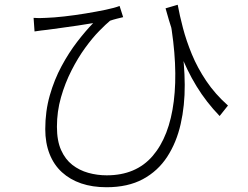

<svg xmlns="http://www.w3.org/2000/svg" viewBox="-20 -744 1040 806"><path d="M726 -724Q734 -680 748 -626.5Q762 -573 785.5 -516Q809 -459 846 -404Q883 -349 937 -301L902 -257Q846 -315 805 -382Q764 -449 733 -530Q702 -611 675 -709ZM121 -669Q142 -667 173 -669Q205 -670 249.5 -675Q294 -680 339.5 -687.5Q385 -695 423.5 -703Q462 -711 482 -719L497 -672Q488 -670 470.5 -665.5Q453 -661 442 -657Q425 -643 396.5 -614Q368 -585 337.5 -543Q307 -501 280 -448Q253 -395 236 -335.5Q219 -276 219 -212Q219 -153 236.5 -114Q254 -75 283.5 -52Q313 -29 350.5 -18.5Q388 -8 428 -8Q551 -8 621 -89.5Q691 -171 709.5 -319Q728 -467 693 -666L741 -564Q755 -475 755.5 -388Q756 -301 738.5 -223.5Q721 -146 682 -86Q643 -26 580 8Q517 42 427 42Q368 42 321 26Q274 10 240 -21Q206 -52 188 -98Q170 -144 170 -202Q170 -277 189 -343.5Q208 -410 238.5 -466.5Q269 -523 304 -568.5Q339 -614 371 -647Q342 -642 305 -636.5Q268 -631 234 -626.5Q200 -622 179 -619Q166 -618 153 -616Q140 -614 125 -612Z"/></svg>

Font: Noto Sans JP Thin Light
Style: Regular
Weight: 300
Version: Version 2.004-H2;hotconv 1.0.118;makeotfexe 2.5.65603